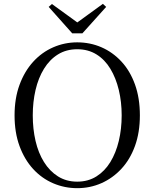

<svg xmlns="http://www.w3.org/2000/svg" viewBox="-20 -966 807 1002"><path d="M251 -945 411 -829H356L517 -946L534 -930L410 -792H357L234 -930ZM383 16Q317 16 257.5 -9.5Q198 -35 153 -84Q108 -133 82 -203.5Q56 -274 56 -364Q56 -453 82 -523.5Q108 -594 153 -643.5Q198 -693 257.5 -719Q317 -745 383 -745Q450 -745 509 -719.5Q568 -694 613.5 -645Q659 -596 684.5 -525Q710 -454 710 -364Q710 -275 684.5 -204.5Q659 -134 613.5 -85Q568 -36 509 -10Q450 16 383 16ZM383 -18Q440 -18 483.5 -45.5Q527 -73 556 -120.5Q585 -168 600 -230.5Q615 -293 615 -364Q615 -434 600 -496.5Q585 -559 556 -607Q527 -655 483.5 -682Q440 -709 383 -709Q326 -709 282.5 -682Q239 -655 209.5 -607Q180 -559 165.5 -496.5Q151 -434 151 -364Q151 -293 165.5 -230.5Q180 -168 209.5 -120.5Q239 -73 282.5 -45.5Q326 -18 383 -18Z"/></svg>

Font: Noto Serif SC
Style: Regular
Weight: 400
Designer: Ryoko NISHIZUKA 西塚涼子 (kana & ideographs); Frank Grießhammer (Latin, Greek & Cyrillic); Wenlong ZHANG 张文龙 (bopomofo); San
Foundry: Adobe
Version: Version 2.002-H1;hotconv 1.1.0;makeotfexe 2.6.0